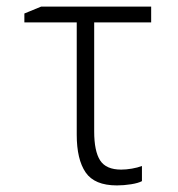

<svg xmlns="http://www.w3.org/2000/svg" viewBox="-20 -553 540 583"><path d="M335 10Q267 10 240 -29.5Q213 -69 213 -144V-485H54V-512L105 -533H439V-485H266V-154Q266 -94 284 -66Q302 -38 348 -38Q363 -38 380.5 -41Q398 -44 411 -49V-3Q400 3 378 6.5Q356 10 335 10Z"/></svg>

Font: Noto Sans Mono ExtraCondensed Light
Style: Regular
Weight: 300
Width: 2
Designer: Monotype Design Team
Foundry: Monotype Imaging Inc.
Version: Version 2.014; ttfautohint (v1.8.4.7-5d5b)